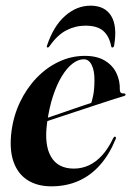

<svg xmlns="http://www.w3.org/2000/svg" viewBox="-20 -648 463 677"><path d="M83.5 -210.5Q83.5 -210.5 101.5 -216.8Q119.5 -223 148.2 -232.8Q177 -242.5 208.5 -253.5Q240 -264.5 267.5 -273.8Q295 -283 310.5 -288L299 -278Q305 -292 309 -313.5Q313 -335 313 -364.5Q313.5 -398 303.5 -418.5Q293.5 -439 275.5 -439Q255.5 -439 235.5 -423.5Q215.5 -408 197.8 -378.8Q180 -349.5 166.5 -308Q153 -266.5 146 -214.5Q135.5 -137 160 -95.2Q184.5 -53.5 240.5 -53.5Q268.5 -53.5 293.8 -65.2Q319 -77 340.5 -100.8Q362 -124.5 379 -160.5Q381 -164 382.5 -165.2Q384 -166.5 386 -166Q388 -165.5 388.8 -163Q389.5 -160.5 387.5 -157Q366 -104 333.2 -66.8Q300.5 -29.5 257.2 -10.2Q214 9 161 9Q111.5 9 77 -13Q42.5 -35 27.5 -78.2Q12.5 -121.5 20.5 -184.5Q27.5 -239.5 50.5 -287.8Q73.5 -336 108.5 -372.8Q143.5 -409.5 187.2 -430.2Q231 -451 279.5 -451Q322 -451 349.8 -434.2Q377.5 -417.5 390.5 -390.2Q403.5 -363 402.5 -331.5Q402.5 -325.5 405.2 -322Q408 -318.5 416.5 -318.5Q420 -318.5 421.2 -317.5Q422.5 -316.5 422.5 -315Q423 -313.5 421.8 -312Q420.5 -310.5 417.5 -309.5Q410 -307.5 383.2 -299Q356.5 -290.5 319 -278Q281.5 -265.5 241 -252.2Q200.5 -239 165.2 -227.2Q130 -215.5 108.2 -208.2Q86.5 -201 86.5 -201ZM281.5 -557.5Q245.5 -557.5 213.8 -541Q182 -524.5 155 -485.5Q151.5 -480.5 148.5 -480.5Q146 -480.5 145.2 -482.2Q144.5 -484 146 -488Q169 -556.5 209.8 -592.2Q250.5 -628 299.5 -628Q349.5 -628 371.8 -592.2Q394 -556.5 382.5 -488Q382 -484 380 -482.2Q378 -480.5 376 -480.5Q372.5 -480.5 372 -485.5Q364.5 -522 343.2 -539.8Q322 -557.5 281.5 -557.5Z"/></svg>

Font: Fraunces 120pt SemiBold
Style: Italic
Weight: 600
Italic angle: -16°
Version: Version 1.000;[b76b70a41]